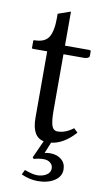

<svg xmlns="http://www.w3.org/2000/svg" viewBox="-88 -628 479 862"><g transform="rotate(10 151.5 -196.5)"><path d="M159.2 89.8Q134.8 89.8 114.3 96.7L107.9 90.3L144 10.7Q89.4 0 89.4 -87.4V-389.6H24.4Q19.5 -389.6 19.5 -393.6V-424.8Q19.5 -428.7 23.4 -428.7Q71.3 -428.7 88.9 -456.5Q106.4 -484.4 106.4 -544.9V-564L163.6 -584V-428.7H273.9Q281.7 -428.7 281.7 -422.9V-402.8Q281.7 -396.5 274.4 -393.1Q267.1 -389.6 258.3 -389.6H163.6V-134.8Q163.6 -85.9 170.7 -64.7Q177.7 -43.5 197.3 -43.5Q233.4 -43.5 268.6 -70.8L286.6 -53.7Q234.9 4.4 177.7 11.2L157.2 61.5Q168.9 58.6 183.1 58.6Q213.9 58.6 233.9 75.4Q253.9 92.3 253.9 120.6Q253.9 152.3 223.9 171.9Q193.8 191.4 147.5 191.4Q111.3 191.4 72.8 174.3L83.5 152.3Q121.1 166 140.6 166Q165 166 182.9 155Q200.7 144 200.7 125Q200.7 109.4 188.7 99.6Q176.8 89.8 159.2 89.8Z"/></g></svg>

Font: Libertinage
Style: l
Weight: 400
Designer: OSP
Foundry: OSP
Version: Version 1.0; 2008; OFL relea